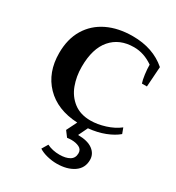

<svg xmlns="http://www.w3.org/2000/svg" viewBox="-179 -617 888 967"><g transform="rotate(30 265.0 -133.0)"><path d="M434 141Q434 189 395.5 215Q357 241 297 241Q270 241 241.5 234Q213 227 193 214L214 179Q246 195 287 195Q323 195 345 182Q367 169 367 141Q367 119 348 109.5Q329 100 302 100Q292 100 278 102L254 70L284 10Q165 4 97.5 -66Q30 -136 30 -248Q30 -330 65 -388Q100 -446 163 -476.5Q226 -507 310 -507Q428 -507 505 -440L497 -323H468Q462 -340 458 -370Q454 -400 454 -425Q401 -462 343 -462Q259 -462 211 -406.5Q163 -351 163 -245Q163 -189 181 -140.5Q199 -92 238 -62Q277 -32 336 -32Q376 -32 420.5 -46Q465 -60 497 -85L509 -53Q482 -30 439.5 -13.5Q397 3 345 8L319 62Q375 62 404.5 84Q434 106 434 141Z"/></g></svg>

Font: Trirong SemiBold
Style: Regular
Weight: 600
Designer: Katatrad Team
Foundry: CadsonDemak
Version: Version 1.000